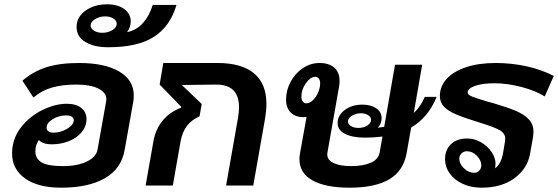

<svg xmlns="http://www.w3.org/2000/svg" viewBox="-20 -860 2587 890"><path d="M600 -418Q600 -400 598 -390L558 -166Q543 -78 466.5 -34Q390 10 264 10Q156 10 96 -33Q36 -76 36 -149Q36 -216 76.5 -268.5Q117 -321 176.5 -350Q236 -379 289 -379Q333 -379 357 -359.5Q381 -340 381 -308Q381 -275 359 -248Q337 -221 300 -206Q263 -191 219 -191Q179 -191 160 -211Q144 -188 144 -158Q144 -125 172.5 -107.5Q201 -90 272 -90Q338 -90 382 -111Q426 -132 432 -166L472 -390Q473 -393 473 -400Q473 -431 436 -449.5Q399 -468 335 -468Q270 -468 222 -454.5Q174 -441 135 -408L84 -486Q134 -529 195.5 -548.5Q257 -568 347 -568Q465 -568 532.5 -528.5Q600 -489 600 -418ZM196 -268Q196 -258 204.5 -251.5Q213 -245 228 -245Q262 -245 292 -263.5Q322 -282 322 -303Q322 -313 313 -319Q304 -325 287 -325Q252 -325 224 -307.5Q196 -290 196 -268Z M798 -837Q769 -738 694 -689.5Q619 -641 481 -641Q416 -641 375.5 -665.5Q335 -690 335 -735Q335 -781 376 -810.5Q417 -840 477 -840Q526 -840 556 -818Q586 -796 586 -761Q586 -733 569 -711Q613 -720 642.5 -753Q672 -786 688 -837ZM521 -750Q521 -764 506 -774Q491 -784 467 -784Q441 -784 420.5 -771Q400 -758 400 -742Q400 -728 415.5 -718Q431 -708 454 -708Q481 -708 501 -720.5Q521 -733 521 -750Z M691 -204Q701 -261 734 -301Q767 -341 820 -361V-365L720 -468L737 -568H988Q1100 -568 1157.5 -520Q1215 -472 1215 -379Q1215 -348 1209 -312L1154 0H1028L1083 -312Q1088 -342 1088 -362Q1088 -468 983 -468L823 -466L915 -378L905 -321Q869 -305 847 -277Q825 -249 817 -204L781 0H655Z M1886 -269 1865 -151Q1851 -69 1785.5 -29.5Q1720 10 1600 10Q1490 10 1429 -23.5Q1368 -57 1368 -123Q1368 -136 1371 -151L1401 -318Q1396 -317 1387 -317Q1349 -317 1327.5 -338.5Q1306 -360 1306 -398Q1306 -442 1327.5 -481.5Q1349 -521 1384.5 -544.5Q1420 -568 1461 -568Q1505 -568 1529.5 -546.5Q1554 -525 1554 -485Q1554 -469 1552 -460L1498 -154Q1497 -151 1497 -144Q1497 -118 1526.5 -104Q1556 -90 1608 -90Q1663 -90 1698.5 -105.5Q1734 -121 1740 -154L1753 -227Q1711 -222 1672 -222Q1614 -222 1579.5 -239.5Q1545 -257 1545 -290Q1545 -325 1578 -350Q1611 -375 1660 -375Q1700 -375 1724.5 -357.5Q1749 -340 1749 -312Q1749 -287 1731 -268Q1751 -270 1761 -272L1811 -560H1937L1898 -336Q1931 -367 1949 -411H2004Q1965 -315 1886 -269ZM1400 -381Q1415 -381 1430 -395Q1445 -409 1454.5 -431Q1464 -453 1464 -474Q1464 -487 1458 -495.5Q1452 -504 1442 -504Q1419 -504 1398 -474.5Q1377 -445 1377 -412Q1377 -398 1383.5 -389.5Q1390 -381 1400 -381ZM1700 -305Q1700 -317 1686.5 -326Q1673 -335 1653 -335Q1630 -335 1611.5 -323.5Q1593 -312 1593 -297Q1593 -284 1607 -275.5Q1621 -267 1641 -267Q1665 -267 1682.5 -278Q1700 -289 1700 -305Z M2148 -431Q2148 -420 2170.5 -411.5Q2193 -403 2240 -389L2266 -382Q2334 -362 2372.5 -345.5Q2411 -329 2432 -306Q2453 -283 2453 -249Q2453 -241 2451 -225L2437 -147Q2425 -79 2365.5 -34.5Q2306 10 2212 10Q2163 10 2124.5 -8Q2086 -26 2064.5 -56Q2043 -86 2043 -122Q2043 -166 2070.5 -192Q2098 -218 2146 -218Q2180 -218 2210.5 -200Q2241 -182 2259 -155Q2277 -128 2277 -101Q2277 -94 2275 -80Q2304 -100 2313 -157L2321 -205Q2322 -209 2322 -216Q2322 -242 2296.5 -256.5Q2271 -271 2206 -291Q2134 -313 2096 -329Q2058 -345 2038.5 -365Q2019 -385 2019 -415Q2019 -460 2050.5 -494.5Q2082 -529 2140.5 -548.5Q2199 -568 2278 -568Q2352 -568 2421.5 -552.5Q2491 -537 2547 -508L2505 -413Q2464 -439 2398.5 -456.5Q2333 -474 2272 -474Q2216 -474 2182 -462Q2148 -450 2148 -431ZM2211 -94Q2211 -117 2190.5 -138Q2170 -159 2144 -159Q2130 -159 2119.5 -149Q2109 -139 2109 -124Q2109 -101 2130.5 -80Q2152 -59 2178 -59Q2192 -59 2201.5 -69Q2211 -79 2211 -94Z"/></svg>

Font: KoHo
Style: Bold Italic
Weight: 700
Italic angle: -10°
Version: Version 1.000; ttfautohint (v1.6)